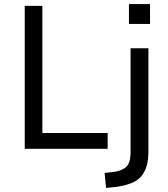

<svg xmlns="http://www.w3.org/2000/svg" viewBox="-20 -734 827 947"><path d="M102 0V-705H189V-78H511V0ZM616 -616V-714H720V-616ZM503 193 496 119 541 114Q580 109 602 89.5Q624 70 624 16V-496H712V15Q712 55 703 85.5Q694 116 675.5 137Q657 158 626 170Q595 182 552 188Z"/></svg>

Font: Nunito Sans 7pt SemiCondensed
Style: Regular
Weight: 400
Width: 4
Designer: Vernon Adams
Foundry: Vernon Adams
Version: Version 3.101;gftools[0.9.27]